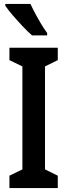

<svg xmlns="http://www.w3.org/2000/svg" viewBox="-20 -957 343 977"><path d="M274 0H28V-63L94 -95V-619L28 -651V-714H274V-651L209 -619V-95L274 -63ZM135 -937Q145 -915 160 -887Q175 -859 191 -832.5Q207 -806 220 -789V-777H143Q124 -793 97 -821.5Q70 -850 45 -879Q20 -908 7 -928V-937Z"/></svg>

Font: Noto Sans Gujarati UI ExtraCondensed SemiBold
Style: Regular
Weight: 600
Width: 2
Designer: Jelle Bosma - Monotype Design Team, Universal Thirst
Foundry: Monotype Imaging Inc.
Version: Version 2.106; ttfautohint (v1.8.4.7-5d5b)